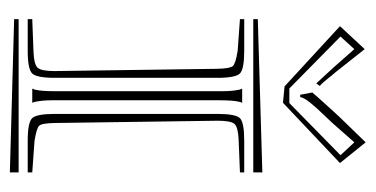

<svg xmlns="http://www.w3.org/2000/svg" viewBox="-198 -570 729 372"><g transform="rotate(90 166.0 -384.5)"><path d="M174.8 -445.8V-127V-121.1Q174.8 -102.5 177.7 -88.9Q177.7 -87.9 178.5 -85.9Q179.2 -84 179.7 -83H152.3Q152.3 -84 153.3 -85.9Q154.3 -87.9 154.3 -88.9Q157.2 -100.6 157.2 -127V-445.8V-451.7Q157.2 -470.2 154.3 -483.9Q154.3 -484.9 153.3 -486.8Q152.3 -488.8 152.3 -489.7H179.7Q179.2 -488.8 178.5 -486.8Q177.7 -484.9 177.7 -483.9Q174.8 -472.2 174.8 -445.8ZM314.5 -83V-74.2H253.4Q217.8 -74.2 209.5 -82.8Q201.2 -91.3 201.2 -127V-441.4Q201.2 -477.1 209.5 -485.4Q217.8 -493.7 253.4 -493.7H314.5V-485.4L252 -482.9Q227.1 -481.9 220.7 -474.9Q214.4 -467.8 214.4 -442.4L218.8 -127Q219.2 -101.6 224.1 -96.4Q229 -91.3 253.4 -87.4ZM314.5 -528.8V-511.2H17.6V-520ZM314.5 -56.6V-39.6L17.6 -47.9V-56.6ZM17.6 -485.4V-493.7H78.6Q114.3 -493.7 122.8 -485.4Q131.3 -477.1 131.3 -441.4V-127Q131.3 -91.3 122.8 -82.8Q114.3 -74.2 78.6 -74.2H17.6V-83L80.6 -85.4Q105.5 -86.4 111.8 -93.5Q118.2 -100.6 118.2 -126L113.8 -441.4Q113.3 -466.3 108.4 -471.7Q103.5 -477.1 78.6 -481ZM159.7 -625.5Q166 -633.3 184.3 -653.3Q202.6 -673.3 206.1 -677.2L256.3 -729L296.4 -679.2L179.7 -568.8L147.9 -571.8L31.2 -679.2L75.7 -727.1L120.6 -670.4Q125.5 -665 133.3 -655Q141.1 -645 147 -640.1L142.1 -633.3Q138.2 -637.7 112.8 -665L75.7 -707L51.3 -680.2L151.9 -581.1H180.2L281.2 -680.2L256.3 -707L219.2 -665Q212.9 -658.2 203.9 -648.7Q194.8 -639.2 189.9 -633.8Q185.1 -628.4 179.9 -622.1Q174.8 -615.7 172.1 -611.1Q169.4 -606.4 168.5 -602.1H164.1Z"/></g></svg>

Font: FoglihtenNo03
Style: Regular
Weight: 500
Version: Version 0.59